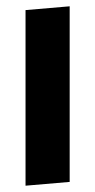

<svg xmlns="http://www.w3.org/2000/svg" viewBox="-20 -583 302 609"><path d="M61 6V-551L201 -563V-6Z"/></svg>

Font: Francois One
Style: Regular
Weight: 400
Designer: Vernon Adams
Foundry: Vernon Adams
Version: Version 2.000